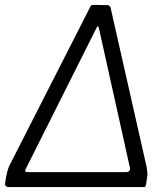

<svg xmlns="http://www.w3.org/2000/svg" viewBox="-20 -763 687 783"><path d="M1 -17 4 -37Q6 -49 8.5 -59Q11 -69 16 -83L347 -733Q349 -739 352.5 -741Q356 -743 361 -743L418 -742Q430 -742 432 -727L578 -82Q580 -68 581 -59.5Q582 -51 580 -41L576 -13Q574 -5 572.5 -2.5Q571 0 564 0H14Q9 0 4 -4.5Q-1 -9 1 -17ZM94 -61H497Q503 -61 507 -65.5Q511 -70 510 -78L384 -645Q382 -657 378.5 -655.5Q375 -654 370 -642L85 -74Q81 -67 83.5 -64Q86 -61 94 -61Z"/></svg>

Font: Libre Franklin Light
Style: Italic
Weight: 300
Italic angle: -8°
Designer: Pablo Impallari, Rodrigo Fuenzalida, Nhung Nguyen
Foundry: Impallari Type
Version: Version 3.000